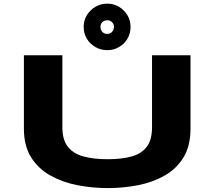

<svg xmlns="http://www.w3.org/2000/svg" viewBox="-20 -996 1140 1028"><path d="M556.5 11Q474 11 394.2 -4.5Q314.5 -20 249.8 -56.2Q185 -92.5 146.5 -153.8Q108 -215 108 -307V-700H314V-314Q314 -247 343.8 -209.8Q373.5 -172.5 428 -158Q482.5 -143.5 556.5 -143.5Q630.5 -143.5 683.8 -158Q737 -172.5 765.5 -209.8Q794 -247 794 -314V-700H1000V-307Q1000 -215 962.8 -153.8Q925.5 -92.5 862 -56.2Q798.5 -20 719.5 -4.5Q640.5 11 556.5 11ZM555 -727.5Q520 -727.5 491.2 -743.8Q462.5 -760 445.2 -788.2Q428 -816.5 428 -852.5Q428 -886.5 445.2 -914.8Q462.5 -943 491.2 -959.8Q520 -976.5 555 -976.5Q588.5 -976.5 616.8 -959.8Q645 -943 662 -914.8Q679 -886.5 679 -852.5Q679 -816.5 662 -788.2Q645 -760 616.8 -743.8Q588.5 -727.5 555 -727.5ZM555 -814.5Q569.5 -814.5 579.8 -825.2Q590 -836 590 -853Q590 -867.5 579.8 -877.5Q569.5 -887.5 555 -887.5Q538 -887.5 528 -877.5Q518 -867.5 518 -853Q518 -836 528 -825.2Q538 -814.5 555 -814.5Z"/></svg>

Font: Trispace Expanded ExtraBold
Style: Regular
Weight: 800
Width: 7
Designer: Tyler Finck
Foundry: Etcetera Type Company
Version: Version 1.210; ttfautohint (v1.8.3)